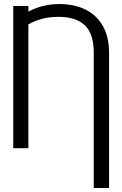

<svg xmlns="http://www.w3.org/2000/svg" viewBox="-20 -737 605 955"><path d="M446.3 198.2V-474.6Q446.3 -568.8 402.1 -611.1Q357.9 -653.3 270.5 -653.3Q187 -653.3 121.1 -615.7V0H45.9V-707H121.1V-679.2Q190.4 -716.8 276.4 -716.8Q347.2 -716.8 402.6 -690.7Q458 -664.6 490.2 -610.1Q522.5 -555.7 522.5 -474.6V198.2Z"/></svg>

Font: Pretendard Light
Style: Regular
Weight: 300
Designer: Base glyphs from Inter by Rasmus Andersson; Hangeul glyphs from Noto Sans CJK(Source Han Sans) by Jang Soo-young and Kan
Foundry: Kil Hyung-jin
Version: Version 1.309